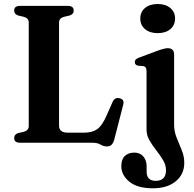

<svg xmlns="http://www.w3.org/2000/svg" viewBox="-20 -730 992 982"><path d="M335.5 -650.5 307.5 -644Q282 -637 282 -615V-87Q282 -51.5 327 -51.5H410Q452 -51.5 477.2 -69.2Q502.5 -87 526 -141L556 -209Q567 -233.5 591.5 -227.5Q618 -221.5 610 -193.5L565 -18.5Q560 0.5 551.2 9.8Q542.5 19 526.5 19Q509.5 19 494.2 9.5Q479 0 451.5 0H83Q52.5 0 52.5 -23.5Q52.5 -43 73.5 -49.5L102 -56Q127 -63 127 -85V-615Q127 -637 102 -644L73.5 -650.5Q52.5 -657 52.5 -676.5Q52.5 -700 83 -700H326Q357 -700 357 -676.5Q357 -657 335.5 -650.5ZM786.5 -560.5Q746 -560.5 721.8 -581Q697.5 -601.5 697.5 -635.5Q697.5 -669 721.8 -689.2Q746 -709.5 786.5 -709.5Q827 -709.5 851.2 -689Q875.5 -668.5 875.5 -635.5Q875.5 -601.5 851.2 -581Q827 -560.5 786.5 -560.5ZM870.5 -93Q870.5 -57.5 883.5 -25.5Q896.5 6.5 909.5 38Q922.5 69.5 922.5 102.5Q922.5 161.5 879 197.2Q835.5 233 762 233Q682.5 233 641.5 199.2Q600.5 165.5 600.5 120Q600.5 85 618.5 67.8Q636.5 50.5 667 50.5Q695.5 50.5 712.8 70Q730 89.5 730 121V148.5Q730 195 777 195Q829 194.5 829 141Q829 114 814 89Q799 64 779.2 38.8Q759.5 13.5 744.5 -12.2Q729.5 -38 729.5 -66.5V-366Q729.5 -389 713 -392L686.5 -394Q669.5 -397.5 669.5 -412.5Q669.5 -421 674.5 -426Q679.5 -431 693 -436L784.5 -470Q821.5 -483.5 837.5 -483.5Q870.5 -483.5 870.5 -451Z"/></svg>

Font: Fraunces 9pt SemiBold
Style: Regular
Weight: 600
Version: Version 1.000;[b76b70a41]